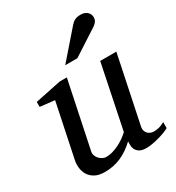

<svg xmlns="http://www.w3.org/2000/svg" viewBox="-178 -841 883 962"><g transform="rotate(-30 263.5 -360.0)"><path d="M523.9 -23.9Q514.6 -18.6 498.3 -12.2Q481.9 -5.9 462.9 -0.5Q443.8 4.9 424.1 8.5Q404.3 12.2 388.2 12.2Q359.9 12.2 346.2 2.7Q332.5 -6.8 327.4 -19.3Q322.3 -31.7 322.8 -44.4Q323.2 -57.1 323.2 -63Q283.7 -25.4 240.5 -6.6Q197.3 12.2 147 12.2Q112.3 12.2 90.3 0Q68.4 -12.2 57.1 -30.8Q45.9 -49.3 43.5 -71.3Q41 -93.3 44.9 -112.8L109.9 -424.8L25.9 -434.1V-462.9L176.8 -494.1H217.8L138.2 -112.8Q135.3 -100.1 139.4 -88.6Q143.6 -77.1 151.6 -68.6Q159.7 -60.1 169.9 -54.9Q180.2 -49.8 189.9 -49.8Q208 -49.8 226.3 -54.9Q244.6 -60.1 262.7 -68.8Q280.8 -77.6 297.4 -89.1Q314 -100.6 328.1 -113.8L403.8 -481.9H497.1L417 -97.2Q413.6 -81.5 417 -71Q420.4 -60.5 427.5 -53.7Q434.6 -46.9 443.6 -43.9Q452.6 -41 460.9 -41Q470.7 -41 486.8 -43.9Q502.9 -46.9 523.9 -59.1ZM485.4 -689Q485.4 -674.8 479 -665.3Q472.7 -655.8 461.4 -647.9L311.5 -550.8H241.2L377.4 -707Q382.3 -712.9 387.7 -717.3Q393.1 -721.7 399.7 -725.1Q406.2 -728.5 414.8 -730.2Q423.3 -731.9 434.6 -731.9Q447.8 -731.9 457.3 -728Q466.8 -724.1 472.9 -718Q479 -711.9 482.2 -704.1Q485.4 -696.3 485.4 -689Z"/></g></svg>

Font: Charis SIL Phon
Style: Italic
Weight: 400
Italic angle: -11°
Foundry: SIL International
Version: Version 5.000